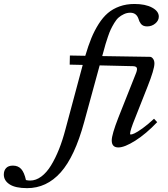

<svg xmlns="http://www.w3.org/2000/svg" viewBox="-293 -746 863 986"><path d="M-153.8 220.2Q-213.4 220.2 -243.4 200.9Q-273.4 181.6 -273.4 150.4Q-273.4 129.9 -261.7 117.2Q-250 104.5 -226.6 104.5Q-200.2 104.5 -184.3 121.8Q-168.5 139.2 -159.7 178.7Q-148.9 181.2 -138.2 181.2Q-108.4 181.2 -80.8 160.6Q-53.2 140.1 -30.8 103.3Q-8.3 66.4 10 20.5Q28.3 -25.4 43 -81.5L131.8 -412.6L64.9 -414.1L65.9 -460.9L145 -459.5Q160.2 -511.2 176 -549.8Q191.9 -588.4 213.6 -622.8Q235.4 -657.2 261 -679Q286.6 -700.7 321 -713.1Q355.5 -725.6 397.5 -725.6Q453.6 -725.6 488 -707Q522.5 -688.5 522.5 -660.6Q522.5 -640.6 504.6 -625.5Q486.8 -610.4 462.4 -610.4Q451.7 -610.4 443.6 -613.8Q435.5 -617.2 430.4 -624Q425.3 -630.9 422.9 -636.2Q420.4 -641.6 418 -649.9Q407.2 -680.7 376 -680.7Q358.9 -680.7 343.3 -673.3Q327.6 -666 316.2 -656Q304.7 -646 293.7 -627.7Q282.7 -609.4 275.9 -595Q269 -580.6 261 -556.6Q252.9 -532.7 249 -519.5Q245.1 -506.3 238.8 -482.4L231.9 -458L477.5 -454.1Q485.4 -454.1 492.7 -444.6Q500 -435.1 500 -419.9Q500 -390.1 464.4 -300.3L400.9 -139.6Q375 -76.2 375 -59.1Q375 -55.2 378.4 -55.2Q384.8 -55.2 398.2 -61.3Q411.6 -67.4 439 -86.9Q466.3 -106.4 498 -136.2L514.2 -118.7Q457 -58.6 401.9 -23.7Q346.7 11.2 314.9 11.2Q280.8 11.2 280.8 -24.9Q280.8 -54.7 314.9 -142.1L406.2 -372.1Q413.1 -390.6 409.2 -398.2Q405.3 -405.8 389.2 -406.2L218.8 -410.2L139.2 -119.1Q90.8 58.6 18.6 139.4Q-53.7 220.2 -153.8 220.2Z"/></svg>

Font: Elstob 6pt Medium
Style: Italic
Weight: 500
Italic angle: -20°
Designer: Peter S. Baker
Version: Version 1.015